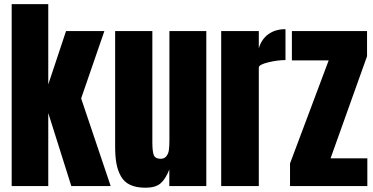

<svg xmlns="http://www.w3.org/2000/svg" viewBox="-20 -879 1762 907"><path d="M208 0H35.2V-859.4H208V-480L292 -732.4H473.1L363.3 -414.1L502.9 0H316.9L208 -345.2Z M667 7.8Q624 7.8 595.2 -5.6Q566.4 -19 551.3 -46.1Q536.1 -73.2 530 -106.4Q523.9 -139.6 523.9 -187V-732.4H699.7V-207.5Q699.7 -161.6 707 -145.3Q714.4 -128.9 738.8 -128.9Q756.3 -128.9 765.9 -140.9Q775.4 -152.8 777.8 -169.9Q780.3 -187 780.3 -216.3V-732.4H954.6V0H779.8V-78.1Q761.7 -32.2 737.8 -12.2Q713.9 7.8 667 7.8Z M1202.6 0H1024.9V-732.4H1202.6V-650.9Q1215.3 -693.8 1247.8 -717.5Q1280.3 -741.2 1328.6 -741.2V-595.2Q1291.5 -595.2 1247.1 -584.5Q1202.6 -573.7 1202.6 -560.1Z M1715.3 0H1350.1V-106.9L1532.7 -593.8H1358.9V-732.4H1713.9V-613.3L1541.5 -130.9H1715.3Z"/></svg>

Font: Anton
Style: Regular
Weight: 400
Designer: Vernon Adams, Tural Alisoy
Foundry: Vernon Adams
Version: Version 2.300